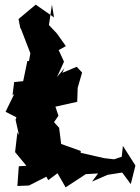

<svg xmlns="http://www.w3.org/2000/svg" viewBox="-20 -769 604 828"><path d="M226 -437 256 -503 233 -553 264 -570 226 -624 191 -661 204 -749 213 -694 134 -749 60 -687 68 -645 69 -648 111 -539 105 -506H98L80 -419L41 -415L34 -358L42 -365L4 -287L51 -263L47 -253L62 -186L55 -198L45 -113L94 -54L61 -52L55 33L105 31L180 -7L188 8L228 -22L263 39L350 -18L403 -21L377 14L444 -15L507 -25L544 25L564 -55L510 -140L505 -93L472 -82L429 -87L328 -110V-118L236 -151L217 -86L245 -138L235 -218L213 -242L232 -270L219 -309L313 -330L315 -390L334 -456L311 -481L249 -455L258 -475Z"/></svg>

Font: Asimov Aggro
Style: Medium
Weight: 500
Designer: Google
Version: Version 2.000980; 2014